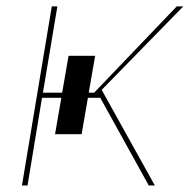

<svg xmlns="http://www.w3.org/2000/svg" viewBox="-20 -565 578 585"><path d="M46.9 0 137.8 -545.5H154.8L110.8 -282.7H169.4L188.9 -394.9H269.9L250.4 -282.7H267L518.5 -545.5H538.4L289.8 -291.2L451.7 0H433.2L285.5 -267H247.9L228.7 -156.2H147.7L166.9 -267H108L63.9 0Z"/></svg>

Font: Inter UI Thin
Style: Italic
Weight: 100
Italic angle: -9.39999°
Designer: Rasmus Andersson
Foundry: rsms
Version: 3.2;8d6f07862